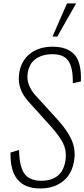

<svg xmlns="http://www.w3.org/2000/svg" viewBox="-20 -1092 494 1123"><path d="M287.1 -878.4 372.1 -1072.3H425.3L315.4 -878.4ZM215.3 10.3Q36.6 10.3 41.5 -199.7L91.3 -214.8Q92.3 -180.2 95.7 -154.8Q99.1 -129.4 107.7 -105.7Q116.2 -82 130.4 -67.1Q144.5 -52.2 167.2 -43.5Q189.9 -34.7 220.7 -34.7Q350.6 -34.7 364.3 -165Q369.1 -214.4 348.4 -255.4Q327.6 -296.4 278.3 -351.6L145.5 -499Q82.5 -569.3 90.8 -652.8Q99.6 -731.9 152.1 -775.1Q204.6 -818.4 285.6 -818.8Q373.5 -819.3 415.5 -772.7Q457.5 -726.1 453.1 -615.7L405.8 -605Q407.7 -693.8 380.4 -735.1Q353 -776.4 283.2 -774.9Q223.6 -773.9 185.5 -744.9Q147.5 -715.8 141.1 -656.7Q134.3 -594.2 187.5 -534.2L318.8 -390.1Q369.1 -334.5 395.3 -281Q421.4 -227.5 415.5 -168Q406.2 -80.1 352.3 -34.9Q298.3 10.3 215.3 10.3Z"/></svg>

Font: Oswald
Style: Extra-Light
Weight: 200
Designer: Vernon Adams
Foundry: Vernon Adams
Version: 3.0; ttfautohint (v0.94.23-7a4d-dirty) -l 8 -r 50 -G 200 -x 